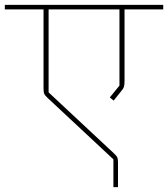

<svg xmlns="http://www.w3.org/2000/svg" viewBox="-40 -718 695 794"><path d="M429 -59 158 -312Q146 -323 143 -330Q140 -337 140 -353V-679H-20V-698H635V-679H475V-384Q475 -367 472.5 -359Q470 -351 462 -342L430 -302L414 -315L454 -364V-679H161V-336L431 -84Q443 -73 445.5 -66Q448 -59 448 -45V56H429Z"/></svg>

Font: IBM Plex Sans Devanagari Thin
Style: Regular
Weight: 100
Designer: Mike Abbink, Paul van der Laan, Pieter van Rosmalen, Erin McLaughlin
Foundry: Bold Monday
Version: Version 1.1